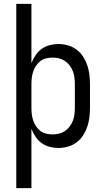

<svg xmlns="http://www.w3.org/2000/svg" viewBox="-20 -755 540 990"><path d="M64 215V-735H142V-429Q150 -450 163 -469.5Q176 -489 194.5 -502.5Q213 -516 235.5 -522Q258 -528 281 -528Q306 -528 330.5 -521Q355 -514 375 -499Q395 -484 408.5 -463Q422 -442 430 -418.5Q438 -395 441 -370Q444 -345 444 -320V-200Q444 -175 441 -150Q438 -125 430 -101.5Q422 -78 408.5 -57Q395 -36 375 -21Q355 -6 330.5 1Q306 8 281 8Q258 8 235.5 2Q213 -4 194.5 -17.5Q176 -31 163 -50.5Q150 -70 142 -91V215ZM251 -62Q268 -62 284.5 -66Q301 -70 315 -79.5Q329 -89 339.5 -103Q350 -117 356 -133Q362 -149 364 -166Q366 -183 366 -200V-320Q366 -337 364 -354Q362 -371 356 -387Q350 -403 339.5 -417Q329 -431 315 -440.5Q301 -450 284.5 -454Q268 -458 251 -458Q234 -458 217.5 -454Q201 -450 188 -440Q175 -430 165.5 -415.5Q156 -401 151 -385.5Q146 -370 144 -353.5Q142 -337 142 -320V-200Q142 -183 144 -166.5Q146 -150 151 -134.5Q156 -119 165.5 -104.5Q175 -90 188 -80Q201 -70 217.5 -66Q234 -62 251 -62Z"/></svg>

Font: Zed Mono
Style: Regular
Weight: 400
Monospace: yes
Designer: Belleve Invis
Foundry: Belleve Invis
Version: Version 1.0.0; ttfautohint (v1.8.4)